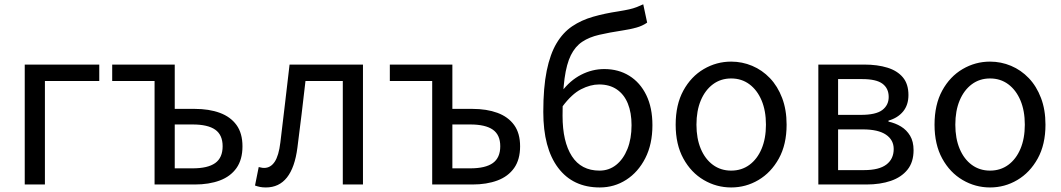

<svg xmlns="http://www.w3.org/2000/svg" viewBox="-20 -836 4809 870"><path d="M92.1 0V-543.4H429.8V-469H183.5V0Z M680.4 0V-469H488.4V-543.4H771.8V-342.6H862.6Q927.3 -342.6 976 -324.7Q1024.6 -306.8 1051.7 -269.5Q1078.7 -232.2 1078.7 -173Q1078.7 -113 1051.7 -74.7Q1024.6 -36.4 976 -18.2Q927.3 0 862.6 0ZM771.8 -73.2H852.7Q921.6 -73.2 955.2 -97.2Q988.8 -121.3 988.8 -173.4Q988.8 -224.7 955.2 -248.4Q921.6 -272 852.7 -272H771.8Z M1184.8 13.4Q1169.6 13.4 1158.3 11.1Q1147 8.8 1135.5 4.7L1152.3 -79.1Q1158.1 -78.1 1163.9 -76.6Q1169.6 -75.1 1177 -75.1Q1206.1 -75.1 1224.7 -102.9Q1243.2 -130.6 1250.4 -190.5Q1261.4 -279 1271.5 -367.2Q1281.5 -455.5 1292.1 -543.4H1624.7V0H1533.3V-469H1364.2Q1355.3 -393.4 1346.6 -318.5Q1337.9 -243.6 1327.7 -167.3Q1316.1 -77.2 1280.4 -31.9Q1244.7 13.4 1184.8 13.4Z M1938.4 0V-469H1746.4V-543.4H2029.8V-342.6H2120.6Q2185.3 -342.6 2234 -324.7Q2282.6 -306.8 2309.7 -269.5Q2336.7 -232.2 2336.7 -173Q2336.7 -113 2309.7 -74.7Q2282.6 -36.4 2234 -18.2Q2185.3 0 2120.6 0ZM2029.8 -73.2H2110.7Q2179.6 -73.2 2213.2 -97.2Q2246.8 -121.3 2246.8 -173.4Q2246.8 -224.7 2213.2 -248.4Q2179.6 -272 2110.7 -272H2029.8Z M2697.8 13.4Q2576 13.4 2508.9 -75.8Q2441.8 -164.9 2441.8 -328.9Q2441.8 -439.7 2457.3 -515.4Q2472.8 -591 2501.8 -639.8Q2530.9 -688.6 2572.6 -716.8Q2614.4 -745 2667.3 -760.1Q2720.1 -775.3 2781.9 -784.5Q2812.6 -789.5 2831.1 -793.7Q2849.7 -797.9 2864.1 -803.5Q2878.5 -809.1 2894.7 -816.5L2912.4 -733.5Q2891 -718.5 2863 -710.8Q2834.9 -703 2801.2 -698Q2740.8 -688.8 2695.4 -678.3Q2650.1 -667.9 2618.4 -646.8Q2586.6 -625.7 2566.9 -586.2Q2547.2 -546.7 2538.1 -480.2Q2529.1 -413.6 2529.1 -311.6Q2529.1 -193.8 2571.3 -128.3Q2613.5 -62.9 2696.6 -62.9Q2739.4 -62.9 2772 -88.8Q2804.6 -114.8 2823.2 -161.2Q2841.7 -207.6 2841.7 -268.7Q2841.7 -325.4 2824.9 -366.8Q2808.1 -408.2 2775.1 -430.7Q2742.1 -453.3 2694.6 -453.3Q2655.4 -453.3 2613 -431.6Q2570.5 -409.9 2527.9 -352.4L2524.7 -420.5Q2562.3 -471 2612.8 -497.1Q2663.4 -523.1 2717.9 -523.1Q2782.4 -523.1 2831.5 -492.6Q2880.7 -462.1 2908.5 -405.1Q2936.3 -348.1 2936.3 -268.7Q2936.3 -182.7 2904 -119.3Q2871.7 -56 2817.6 -21.3Q2763.6 13.4 2697.8 13.4Z M3293.1 13.4Q3226.6 13.4 3169 -20.3Q3111.4 -54 3076.5 -117.6Q3041.6 -181.2 3041.6 -271Q3041.6 -361.9 3076.5 -425.7Q3111.4 -489.4 3169 -523.1Q3226.6 -556.8 3293.1 -556.8Q3342.9 -556.8 3388.3 -537.7Q3433.7 -518.6 3468.8 -481.9Q3503.8 -445.3 3524 -392.1Q3544.3 -338.9 3544.3 -271Q3544.3 -181.2 3509.1 -117.6Q3473.8 -54 3416.7 -20.3Q3359.7 13.4 3293.1 13.4ZM3293.1 -62.9Q3340.2 -62.9 3375.7 -88.9Q3411.2 -114.9 3431 -161.8Q3450.7 -208.7 3450.7 -271Q3450.7 -333.8 3431 -380.8Q3411.2 -427.8 3375.7 -454.2Q3340.2 -480.5 3293.1 -480.5Q3246.1 -480.5 3210.6 -454.2Q3175.1 -427.8 3155.4 -380.8Q3135.8 -333.8 3135.8 -271Q3135.8 -208.7 3155.4 -161.8Q3175.1 -114.9 3210.6 -88.9Q3246.1 -62.9 3293.1 -62.9Z M3688.1 0V-543.4H3896.1Q3955.9 -543.4 4001.1 -529.4Q4046.2 -515.4 4071.3 -485.3Q4096.4 -455.3 4096.4 -405.2Q4096.4 -360.4 4072.3 -331Q4048.2 -301.6 4005.9 -289.4V-285Q4037 -278.2 4062.6 -262.7Q4088.2 -247.1 4103.9 -220.9Q4119.6 -194.7 4119.6 -155.5Q4119.6 -101.3 4092.1 -67.2Q4064.6 -33 4016.7 -16.5Q3968.8 0 3905.7 0ZM3777.6 -315.5H3881Q3948.9 -315.5 3977.9 -337.5Q4006.9 -359.5 4006.9 -396.6Q4006.9 -435.6 3978.8 -456.6Q3950.8 -477.6 3887.1 -477.6H3777.6ZM3777.6 -65.2H3895.4Q3963.3 -65.2 3996.4 -90.4Q4029.6 -115.6 4029.6 -160.8Q4029.6 -202 3994.4 -225.9Q3959.2 -249.7 3889.6 -249.7H3777.6Z M4466.1 13.4Q4399.6 13.4 4342 -20.3Q4284.4 -54 4249.5 -117.6Q4214.6 -181.2 4214.6 -271Q4214.6 -361.9 4249.5 -425.7Q4284.4 -489.4 4342 -523.1Q4399.6 -556.8 4466.1 -556.8Q4515.9 -556.8 4561.3 -537.7Q4606.7 -518.6 4641.8 -481.9Q4676.8 -445.3 4697 -392.1Q4717.3 -338.9 4717.3 -271Q4717.3 -181.2 4682.1 -117.6Q4646.8 -54 4589.7 -20.3Q4532.7 13.4 4466.1 13.4ZM4466.1 -62.9Q4513.2 -62.9 4548.7 -88.9Q4584.2 -114.9 4604 -161.8Q4623.7 -208.7 4623.7 -271Q4623.7 -333.8 4604 -380.8Q4584.2 -427.8 4548.7 -454.2Q4513.2 -480.5 4466.1 -480.5Q4419.1 -480.5 4383.6 -454.2Q4348.1 -427.8 4328.4 -380.8Q4308.8 -333.8 4308.8 -271Q4308.8 -208.7 4328.4 -161.8Q4348.1 -114.9 4383.6 -88.9Q4419.1 -62.9 4466.1 -62.9Z"/></svg>

Font: Noto Sans TC
Style: Regular
Weight: 100
Designer: Ryoko NISHIZUKA 西塚涼子 (kana, bopomofo & ideographs); Paul D. Hunt (Latin, Greek & Cyrillic); Sandoll Communications 산돌커뮤니
Foundry: Adobe
Version: Version 2.004;hotconv 1.0.118;makeotfexe 2.5.65603